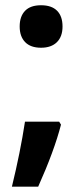

<svg xmlns="http://www.w3.org/2000/svg" viewBox="-20 -575 310 724"><path d="M203.1 -116.2 210 -105Q184.6 -6.3 124 128.9H24.9Q56.6 -1 74.2 -116.2ZM54.2 -475.1Q54.2 -513.2 74.5 -534.2Q94.7 -555.2 134.8 -555.2Q174.8 -555.2 195.3 -534.4Q215.8 -513.7 215.8 -475.1Q215.8 -437 194.6 -416Q173.3 -395 134.8 -395Q95.2 -395 74.7 -416.3Q54.2 -437.5 54.2 -475.1Z"/></svg>

Font: TypoPRO Open Sans Condensed
Style: Bold
Weight: 700
Width: 3
Foundry: Ascender Corporation
Version: Version 1.11